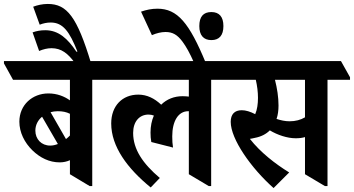

<svg xmlns="http://www.w3.org/2000/svg" viewBox="-76 -934 1792 972"><path d="M226 -112C245 -112 263 -116 278 -123V-52L378 8H391V-530H505V-543L459 -625H-56V-613L-10 -530H278V-426C250 -446 213 -461 169 -461C88 -461 22 -403 22 -318C22 -264 48 -212 88 -173C127 -135 174 -112 226 -112ZM216 -371C241 -371 260 -367 278 -358V-248C271 -241 265 -235 258 -230L180 -366C191 -369 203 -371 216 -371ZM103 -273C103 -301 116 -326 137 -343L217 -205C204 -200 192 -197 178 -197C134 -197 103 -229 103 -273Z M304 -614H385C314 -849 263 -914 166 -914C139 -914 113 -908 92 -900L125 -809C143 -816 161 -820 181 -820C243 -820 276 -774 316 -673L311 -672C267 -738 221 -781 153 -781C129 -781 108 -777 89 -770L122 -676C144 -685 164 -690 185 -690C234 -690 268 -664 304 -614Z M687 15 733 -33C647 -106 598 -178 598 -261C598 -319 630 -354 676 -354C686 -354 694 -352 703 -349C692 -324 686 -295 686 -263C686 -245 687 -232 690 -215L800 -187C797 -204 796 -222 796 -244C796 -320 826 -371 877 -371H880V-52L981 8H993V-530H1107V-543L1061 -625H393V-613L439 -530H880V-445C871 -446 860 -447 848 -447C806 -447 768 -432 740 -404C706 -436 668 -455 624 -455C544 -455 487 -399 487 -309C487 -192 569 -81 687 15Z M907 -615H966C882 -819 822 -890 721 -890C691 -890 664 -884 638 -875L693 -756C716 -766 740 -772 762 -772C798 -772 822 -758 848 -723C867 -697 884 -667 907 -615ZM994 -731C1034 -731 1055 -755 1055 -802C1055 -849 1034 -873 994 -873C953 -873 933 -849 933 -802C933 -756 954 -731 994 -731Z M1309 18 1388 -61C1318 -104 1242 -163 1189 -231C1197 -232 1205 -234 1214 -236C1246 -242 1271 -255 1290 -274C1328 -251 1378 -234 1421 -234C1439 -234 1455 -236 1468 -240V-52L1569 8H1582V-530H1696V-543L1650 -625H995V-612L1041 -530H1219C1226 -500 1230 -468 1230 -439C1230 -408 1226 -379 1216 -356C1191 -369 1168 -376 1148 -376C1111 -376 1092 -355 1092 -317C1092 -230 1195 -83 1309 18ZM1334 -400C1334 -442 1327 -487 1316 -530H1468V-340C1446 -327 1420 -320 1390 -320C1367 -320 1345 -325 1324 -332C1331 -352 1334 -375 1334 -400Z"/></svg>

Font: Noto Serif Devanagari Condensed
Style: Bold
Weight: 700
Width: 3
Designer: Universal Thirst, Indian Type Foundry and the Monotype Design Team
Foundry: Monotype Imaging Inc.
Version: Version 2.004